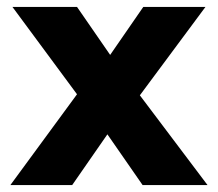

<svg xmlns="http://www.w3.org/2000/svg" viewBox="-20 -536 631 556"><path d="M10 0 203 -263 16 -516H203L299 -377L395 -516H575L385 -260L581 0H393L291 -147L189 0Z"/></svg>

Font: Red Hat Text VF
Style: Regular
Weight: 300
Designer: Pentagram, MCKL
Foundry: Pentagram, MCKL
Version: Version 1.023